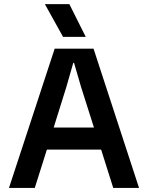

<svg xmlns="http://www.w3.org/2000/svg" viewBox="-20 -918 723 938"><path d="M437 -680.2 659.2 0H533.2L474.1 -187H209L149.9 0H23.9L247.1 -680.2ZM199.2 -897.9H318.8L398.9 -737.8H288.1ZM242.2 -294.9H439L376 -493.2L341.8 -610.8H337.9L304.2 -493.2Z"/></svg>

Font: TASA Orbiter Deck SemiBold
Style: Regular
Weight: 600
Designer: Weizhong Zhang
Version: Version 1.000;Glyphs 3.1.2 (3151)